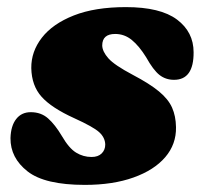

<svg xmlns="http://www.w3.org/2000/svg" viewBox="-20 -505 570 540"><path d="M237.5 -63.5Q256 -63.5 266 -73.5Q276 -83.5 276 -98.5Q275.5 -118 259.2 -133Q243 -148 189 -172.5Q125 -201.5 97 -232.8Q69 -264 68 -313.5Q67.5 -360 97.8 -399Q128 -438 187.5 -461.5Q247 -485 334 -485Q431 -485 477.8 -450Q524.5 -415 524.5 -358Q525 -280.5 469.5 -280.5Q446 -280.5 428.5 -294.2Q411 -308 391 -344Q371.5 -375.5 350.8 -392.5Q330 -409.5 304 -409.5Q267.5 -409.5 267.5 -377Q268 -360 284.8 -341Q301.5 -322 353.5 -294.5Q401 -269.5 427.2 -247.8Q453.5 -226 464 -202.2Q474.5 -178.5 475 -147.5Q476 -99.5 444.8 -63Q413.5 -26.5 355.5 -5.8Q297.5 15 218.5 15Q106 15 57.5 -23Q9 -61 9.5 -116.5Q10.5 -151 25.5 -170.2Q40.5 -189.5 66.5 -189.5Q95.5 -189.5 115.2 -172Q135 -154.5 154 -122.5Q174 -88 194 -75.8Q214 -63.5 237.5 -63.5Z"/></svg>

Font: Fraunces 9pt Soft Black
Style: Italic
Weight: 900
Italic angle: -16°
Version: Version 1.000;[b76b70a41]